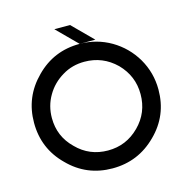

<svg xmlns="http://www.w3.org/2000/svg" viewBox="-101 -768 840 863"><g transform="rotate(-15 319.5 -336.0)"><path d="M319 0C399 0 467 -28 524 -85C581 -141 609 -209 609 -289C609 -342 596 -390 570 -435C544 -479 509 -514 465 -540C420 -566 372 -579 319 -579C239 -579 171 -551 115 -494C58 -437 30 -369 30 -289C30 -209 58 -141 115 -85C171 -28 239 0 319 0ZM320 -83C263 -83 214 -103 174 -144C133 -184 113 -232 113 -289C113 -326 122 -361 141 -393C159 -424 184 -449 216 -468C247 -487 282 -496 319 -496C376 -496 425 -476 466 -436C506 -395 526 -347 526 -290C526 -233 506 -184 466 -144C425 -103 377 -83 320 -83ZM393 -579 300 -672H227L320 -579Z"/></g></svg>

Font: Kunika
Style: Regular
Weight: 400
Designer: Leo Kuroshita
Foundry: kurogedelic
Version: Version 1.000;PS 001.000;hotconv 1.0.88;makeotf.lib2.5.64775